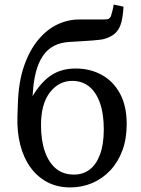

<svg xmlns="http://www.w3.org/2000/svg" viewBox="-20 -805 617 838"><path d="M287 13Q230 13 186.5 -10Q143 -33 113 -74.5Q83 -116 68.5 -172.5Q54 -229 56 -296L58 -353Q61 -448 85 -517Q109 -586 147 -631.5Q185 -677 231 -698.5Q277 -720 325 -720Q335 -720 346 -720Q357 -720 377.5 -720Q398 -720 431 -720Q449 -720 454.5 -723Q460 -726 464 -734Q467 -744 471 -759Q475 -774 476 -785L519 -776Q517 -737 510 -709Q503 -681 486 -663Q469 -645 435 -635Q428 -633 416 -631.5Q404 -630 386 -628.5Q368 -627 342.5 -625.5Q317 -624 284 -622Q245 -620 216 -605Q187 -590 167.5 -561.5Q148 -533 137 -491.5Q126 -450 123 -395L122 -385Q159 -447 203.5 -476.5Q248 -506 310 -506Q373 -506 423.5 -478.5Q474 -451 503.5 -397Q533 -343 533 -263Q533 -199 514 -148Q495 -97 461 -61Q427 -25 382.5 -6Q338 13 287 13ZM303 -43Q343 -43 372 -65.5Q401 -88 417 -132Q433 -176 433 -240Q433 -308 416.5 -355Q400 -402 369.5 -427Q339 -452 295 -452Q237 -452 198 -402Q159 -352 159 -259Q159 -192 176 -143.5Q193 -95 224.5 -69Q256 -43 303 -43Z"/></svg>

Font: Literata 18pt
Style: Regular
Weight: 400
Designer: Latin by Veronika Burian and Jose Scaglione. Greek by Irene Vlachou. Cyrillic by Vera Evstafieva.
Foundry: TypeTogether
Version: Version 3.103;gftools[0.9.29]